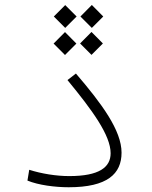

<svg xmlns="http://www.w3.org/2000/svg" viewBox="-20 -768 626 789"><path d="M262.2 1.5C421.4 1.5 479.5 -53.7 479.5 -140.6C479.5 -231.9 398.4 -341.8 292 -465.8L257.3 -439C358.9 -315.4 434.6 -212.4 434.6 -138.2C434.6 -80.6 387.7 -44.4 264.6 -44.4C210.9 -44.4 150.4 -54.2 100.1 -70.3L92.8 -25.9C137.7 -7.3 206.5 1.5 262.2 1.5ZM357.4 -653.3 404.3 -700.2 357.4 -747.6 310.5 -700.2ZM356 -542.5 402.8 -589.4 356 -636.7 309.1 -589.4ZM248 -653.3 294.9 -700.2 248 -747.1 201.2 -700.2ZM247.1 -542 293.9 -588.9 247.1 -636.2 200.2 -588.9Z"/></svg>

Font: Cascadia Code PL ExtraLight
Style: Regular
Weight: 200
Monospace: yes
Designer: Aaron Bell
Foundry: Saja Typeworks
Version: Version 2404.023